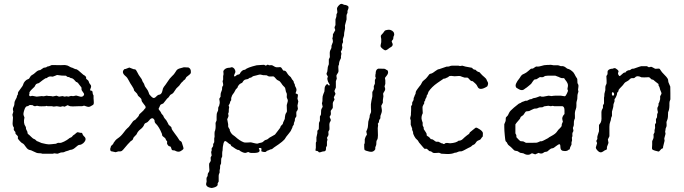

<svg xmlns="http://www.w3.org/2000/svg" viewBox="-20 -782 3525 989"><path d="M223.1 -439Q230.5 -439 246.1 -446.8H262.2Q284.2 -446.8 291 -446.3Q297.9 -445.8 305.7 -446.8Q313.5 -447.8 321.3 -445.8Q328.1 -443.8 329.1 -443.8L347.2 -434.1H350.1L368.2 -425.8H371.6Q378.4 -425.8 409.2 -397Q423.8 -389.6 423.8 -381.8V-376Q425.8 -374 431.2 -370.1Q436.5 -366.2 437.5 -360.8Q438.5 -354 445.3 -346.7Q452.6 -339.4 446.8 -327.1Q440.9 -314.9 449.2 -314.9H451.2Q457 -313 457 -305.2Q457 -297.4 461.9 -290V-274.9Q461.9 -273.4 462.9 -261.7Q463.9 -250 462.4 -246.6Q460.9 -243.2 460 -242.2Q459 -241.2 456.5 -240.2Q454.1 -239.3 446.3 -234.4Q438.5 -229.5 428.2 -232.9L413.1 -237.8L402.8 -234.9Q393.1 -234.9 383.8 -234.9L354.5 -233.9Q347.2 -233.9 340.8 -234.9L328.1 -240.2L314 -232.9Q312 -231.9 308.6 -233.4Q305.2 -234.9 304.2 -234.9L291 -231.9L272.5 -234.9L256.8 -232.9L247.1 -234.9H225.1L220.2 -236.8L213.9 -234.9Q204.1 -234.9 193.8 -234.4Q183.6 -233.9 177.2 -235.8Q170.9 -237.8 168.5 -236.8Q163.6 -234.9 159.2 -234.9Q154.8 -234.9 147.9 -240.2Q133.3 -242.7 129.9 -239.3Q125 -234.9 121.6 -234.9H118.2Q112.3 -231.9 108.9 -225.1Q99.1 -201.2 101.1 -189.9L106 -176.8Q99.1 -147 111.3 -130.9Q113.8 -127.4 113.8 -122.6V-118.2Q115.7 -112.8 118.7 -107.9Q122.1 -103 121.6 -99.1Q121.1 -93.8 125.5 -90.8Q129.9 -87.9 140.1 -77.6Q150.4 -67.4 154.3 -66.4Q158.2 -65.4 160.2 -64Q162.1 -63 165 -59.6Q168 -56.2 169.9 -55.2Q171.9 -54.2 175.8 -53.2Q179.7 -52.2 187 -48.3Q194.3 -44.4 200.2 -43.9L217.8 -40Q231.4 -37.1 244.1 -39.1Q256.8 -41 261.7 -41Q266.6 -41 268.1 -41.5Q271.5 -42.5 274.9 -44.9Q278.3 -47.4 286.6 -45.9Q294.4 -44.9 310.1 -52.7Q326.2 -61 332.5 -66.4Q338.9 -71.8 341.3 -72.3Q348.1 -74.2 351.6 -78.6Q355 -83 356 -84Q356.9 -85 360.8 -87.4Q365.2 -89.8 370.1 -94.7Q375 -99.6 379.9 -101.1L393.1 -98.1Q401.9 -98.1 402.8 -96.7Q403.8 -95.7 405.3 -90.8Q407.2 -85 413.1 -79.6Q430.7 -64.5 408.2 -43.9Q397.9 -36.1 391.6 -36.1Q385.3 -36.1 380.4 -32.2Q375 -28.3 364.3 -19Q353.5 -10.3 340.8 -9.8Q329.6 -4.9 324.2 -3.9Q318.8 -2.9 313.5 0Q308.1 2.9 302.7 2.9Q296.9 2.9 293.9 3.4Q291 3.9 284.7 6.8Q278.3 9.8 274.9 9.8L259.8 7.8L252 9.8Q225.1 9.8 198.2 9.8L190.9 7.8Q172.4 7.8 165.5 3.9Q158.2 0 149.4 -3.4Q140.6 -6.8 140.1 -7.8Q128.9 -9.8 124 -13.2Q119.1 -16.6 110.8 -28.3Q103 -40 99.1 -42Q95.2 -43.9 92.3 -45.9Q88.9 -47.9 81.1 -56.6Q73.2 -65.4 72.3 -67.9Q71.3 -69.3 72.3 -74.2Q72.8 -79.1 71.3 -81.1Q69.8 -83 60.1 -92.8L59.1 -102.1Q50.3 -110.8 50.8 -116.7Q51.8 -122.1 51.8 -124L46.9 -132.8Q44.9 -138.7 44.9 -146.5L46.9 -176.8L43.9 -190.9L48.8 -207Q48.8 -208 47.4 -212.4Q45.9 -216.8 46.9 -225.1Q54.2 -237.8 54.2 -248.5Q54.2 -259.3 60.5 -269.5Q66.9 -279.8 66.9 -283.7Q66.9 -287.1 67.4 -288.1Q67.9 -289.1 68.8 -290.5Q69.8 -292 70.8 -293.5Q71.8 -294.9 72.3 -296.4Q72.8 -297.9 72.3 -301.3Q72.3 -304.7 74.2 -308.6Q76.2 -312.5 85.4 -324.2Q97.7 -339.4 99.6 -347.2Q101.1 -355 108.9 -363.8Q117.2 -372.1 122.6 -373.5Q127.9 -375 129.4 -376.5Q131.8 -378.9 135.3 -385.7Q138.7 -392.6 145 -395.5Q153.3 -399.4 164.6 -410.2Q175.8 -420.9 187 -420.9Q190.4 -422.4 205.1 -433.1L212.9 -434.1Q218.3 -434.1 223.1 -439ZM220.2 -289.1Q227.1 -287.1 243.2 -287.1L252 -285.2L271 -289.1Q272 -289.1 284.2 -284.2L301.8 -287.1L313 -284.2L323.2 -286.1L332 -284.2L346.2 -288.1Q348.1 -288.1 352.5 -287.1Q356.9 -286.1 363.8 -288.1Q371.1 -290 373.5 -289.6Q376 -289.1 380.9 -287.6Q385.7 -286.1 393.1 -284.2Q400.4 -282.2 406.2 -285.6Q412.1 -289.1 413.1 -294.9Q413.6 -300.8 406.7 -308.6Q399.9 -316.4 399.9 -322.8V-330.1Q398.9 -333 394.5 -337.9Q390.1 -342.8 386.2 -348.6Q379.4 -359.4 372.1 -359.9Q370.1 -362.3 361.8 -371.1Q353.5 -379.9 344.2 -379.9Q342.8 -381.3 335.9 -384.8Q327.1 -384.8 323.7 -388.7Q320.3 -392.6 318.4 -392.1Q295.4 -392.1 283.7 -394.5Q272 -397 270 -394Q254.9 -388.2 252 -387.2L240.2 -388.2Q229.5 -388.2 221.2 -379.9Q213.9 -379.9 210 -376Q207 -375 180.2 -354Q178.2 -353 171.9 -351.6Q165.5 -350.1 162.1 -343.3Q159.2 -335.9 156.2 -333.5Q153.3 -331.1 149.9 -327.6Q138.2 -317.4 131.8 -307.1V-299.8Q130.9 -298.8 130.9 -296.9L129.9 -293Q131.3 -284.7 138.7 -286.6Q146 -289.1 147.9 -288.1L168.9 -284.2L194.8 -287.1L205.1 -286.1Z M575.7 2 557.6 -2Q549.3 -2 547.9 -9.8Q546.9 -17.6 549.8 -22L551.8 -29.8Q553.7 -31.7 558.6 -36.1Q563.5 -40.5 564 -43L564.9 -45.9Q574.7 -61.5 585.9 -68.8Q602.5 -79.6 616.2 -98.1Q629.4 -116.2 635.7 -121.1Q642.6 -125.5 652.3 -139.6Q662.6 -154.3 665.5 -157.7Q668.5 -161.1 676.8 -165Q695.8 -184.1 695.8 -188.5Q695.8 -192.9 708.5 -203.1Q720.7 -213.9 722.7 -217.8Q724.6 -221.7 727.5 -223.1Q730.5 -225.1 730 -230Q730.5 -234.9 719.7 -247.1Q709 -259.3 709 -266.6Q709 -273.4 701.2 -279.8Q690.4 -287.6 689 -293.5Q687.5 -299.3 680.2 -305.7Q669.9 -314.5 669.9 -319.3Q669.9 -324.2 660.2 -338.9Q650.4 -353 643.1 -367.7Q636.2 -382.3 627 -389.6Q603.5 -408.7 619.6 -424.8Q621.6 -426.8 627 -426.8Q643.1 -433.6 646 -434.1L667.5 -425.8Q670.4 -425.8 675.3 -424.8Q680.7 -423.8 686.5 -411.1Q694.8 -394 703.1 -383.8Q711.4 -373.5 712.4 -367.7Q714.4 -360.8 718.8 -355.5Q723.1 -349.6 724.1 -343.8Q725.1 -337.9 733.4 -327.6Q741.7 -317.4 745.1 -307.6Q748 -297.9 750 -294.9Q752 -292 759.8 -284.2Q767.6 -276.4 773.4 -277.3Q779.3 -278.3 784.2 -284.2Q793.9 -294.9 803.7 -294.9Q813.5 -299.8 816.4 -314Q818.8 -327.6 823.7 -334Q828.1 -340.3 833 -346.2Q837.9 -352.1 845.7 -364.7Q853.5 -377.4 865.2 -388.7Q877.4 -399.4 883.8 -411.1Q890.1 -422.4 895.5 -425.3Q900.4 -428.7 913.1 -431.6Q925.8 -434.6 927.2 -435.5Q928.7 -436 935.5 -435.1Q942.4 -434.1 946.8 -434.6Q951.7 -435.1 952.6 -433.1Q960.9 -429.2 962.9 -418Q964.8 -406.7 960.4 -401.9Q956.1 -397 949.2 -392.1Q942.4 -387.7 939.9 -384.8Q938 -381.8 936 -377.9Q934.6 -374 932.6 -372.6Q930.7 -371.1 927.2 -368.7Q923.8 -366.2 922.9 -363.8Q914.1 -356.9 908.7 -348.6Q903.8 -339.8 896 -334Q888.2 -328.1 880.4 -314.9Q873 -301.8 865.7 -298.3Q858.9 -294.9 856.9 -293Q855 -291 852.5 -286.6Q848.1 -279.3 845.2 -277.8Q842.3 -276.9 833 -264.2Q823.7 -252 820.8 -249Q818.8 -248 814.9 -246.6Q811.5 -245.1 808.6 -243.7Q805.7 -242.2 803.2 -235.4Q800.8 -228.5 798.8 -226.1Q796.9 -223.1 796.9 -221.2Q796.9 -218.8 802.7 -211.9Q808.6 -205.1 809.6 -201.2Q810.5 -197.3 816.4 -191.4Q822.3 -185.5 822.8 -182.1V-180.2Q830.6 -168 833.5 -166Q835.9 -164.1 838.4 -159.2Q840.8 -154.3 842.3 -152.3Q843.8 -150.4 844.7 -147.9Q845.7 -145 847.2 -142.6Q848.6 -140.1 849.6 -138.2Q851.6 -136.7 856.4 -132.8Q864.3 -127 863.8 -121.1Q863.8 -115.7 879.9 -94.7Q896 -73.7 899.9 -66.4Q903.8 -59.1 905.3 -58.1Q906.7 -57.1 910.2 -55.2Q913.1 -53.7 915 -50.8Q917 -47.9 918.5 -41.5Q919.9 -35.2 923.3 -26.4Q926.8 -17.6 923.8 -13.7Q920.9 -9.3 909.2 -2.9Q897.5 3.4 879.9 -6.8Q877.9 -7.8 871.6 -7.8Q865.2 -7.8 863.8 -13.7Q861.8 -19.5 860.8 -22.5Q858.9 -28.8 850.6 -28.8Q845.7 -31.7 841.8 -39.1Q839.8 -40 840.8 -49.3Q841.8 -58.6 835.9 -58.1Q835 -60.1 833.5 -65.4Q832 -70.8 824.7 -75.2Q817.9 -80.1 816.4 -82.5Q814.9 -85 814.9 -88.4Q814.9 -91.8 814 -92.8Q799.8 -127.9 783.7 -144Q775.9 -149.4 775.9 -163.1Q770.5 -172.9 764.6 -172.9Q756.3 -172.9 749 -162.6Q741.2 -152.3 732.9 -149.4Q724.6 -146.5 722.7 -140.1Q720.7 -134.3 715.8 -127.9Q710.9 -121.6 703.1 -115.7Q695.8 -110.4 690.9 -103.5Q686 -96.7 685.5 -94.2Q684.6 -89.8 675.8 -82Q667 -74.2 666 -68.4Q664.6 -60.5 653.8 -55.2Q636.2 -37.6 624.5 -22.9Q612.8 -8.3 607.9 -4.9Q603.5 -2 596.7 -2H588.9Z M1486.3 -125.5 1480.5 -113.8Q1479 -107.4 1465.8 -91.8Q1452.6 -76.2 1449.7 -70.3Q1443.8 -56.6 1393.6 -23.9Q1391.6 -22.9 1389.6 -21Q1380.9 -12.2 1372.6 -12.2Q1361.8 -6.8 1358.4 -6.3Q1355 -5.9 1349.6 0Q1341.8 2.9 1327.6 -2Q1324.7 -3.9 1326.7 -11.7Q1328.6 -19.5 1320.3 -20Q1318.4 -20 1314.9 -19.5Q1311.5 -19 1315.4 -12.7Q1319.3 -6.8 1315.4 -1Q1311.5 4.9 1291 5.9Q1270.5 6.8 1265.1 3.9Q1260.3 1 1257.8 1L1247.6 4.9Q1239.3 8.3 1219.2 -2.9Q1211.4 -9.8 1208.5 -9.8H1204.6Q1194.8 -13.7 1186 -20.5Q1177.2 -27.3 1173.8 -28.3Q1170.4 -29.8 1167.5 -38.1Q1161.6 -39.1 1148.9 -50.8Q1136.2 -62.5 1131.3 -43.5Q1126.5 -24.4 1126.5 -6.8Q1124.5 -1 1124.5 8.3V23.9L1119.6 35.2Q1118.7 39.1 1119.1 47.4Q1119.6 55.7 1118.7 60.1L1114.3 69.8Q1113.3 72.8 1113.8 78.6Q1114.3 84.5 1111.3 95.2Q1111.3 101.1 1111.3 106.9Q1106.4 116.7 1106.4 123V152.8Q1105.5 155.3 1103.5 158.2Q1101.6 161.1 1101.1 162.6Q1100.6 164.1 1101.1 167.5Q1101.6 170.9 1100.6 171.9Q1096.7 179.7 1083 183.6Q1069.3 187.5 1067.4 186Q1042.5 182.1 1041.5 166L1044.4 152.3L1043.5 139.2Q1043.5 130.9 1049.3 125Q1049.3 112.3 1053.2 107.9Q1057.1 103 1058.1 98.6Q1059.1 94.2 1057.6 80.1Q1056.6 65.9 1057.6 60.1L1064.5 48.8Q1066.4 46.9 1065.4 39.1Q1064.5 31.2 1065.4 27.8L1070.3 19L1067.4 0Q1070.3 -2.9 1070.3 -7.3V-18.1Q1071.3 -20 1075.2 -24.9Q1079.1 -29.8 1078.1 -34.7Q1077.6 -39.1 1078.6 -41L1083.5 -49.8Q1083.5 -59.6 1083.5 -68.8L1085.4 -78.1Q1085.4 -81.1 1085 -92.8Q1084.5 -104.5 1088.4 -110.8Q1091.3 -122.1 1090.8 -132.8Q1090.3 -144 1090.3 -148.9Q1095.2 -159.2 1095.7 -162.1Q1096.2 -165 1095.7 -180.7Q1095.2 -196.3 1099.6 -204.6Q1104.5 -212.9 1104 -219.7Q1103 -230.5 1108.4 -235.8Q1113.3 -251 1111.3 -260.7Q1109.4 -271 1109.4 -272.9L1116.2 -284.2V-293Q1116.2 -302.7 1120.6 -311.5Q1125 -320.3 1124 -327.6Q1123.5 -335 1127.4 -338.9Q1131.3 -342.8 1128.9 -351.6Q1126.5 -360.8 1126.5 -363.8L1129.4 -372.1V-390.1Q1132.3 -400.4 1131.3 -403.8Q1130.4 -407.2 1130.4 -413.1Q1130.4 -418.9 1137.2 -424.8Q1147.5 -433.6 1163.6 -433.1L1174.3 -436Q1184.1 -433.6 1189 -424.8Q1193.8 -416 1192.4 -410.2Q1190.4 -404.3 1188 -399.9Q1185.5 -395 1185.5 -393.1Q1185.5 -391.1 1187.5 -388.7Q1189.5 -386.2 1194.3 -391.1Q1201.7 -397.9 1206.5 -397.9Q1211.4 -397.9 1214.4 -400.9Q1225.6 -422.9 1242.2 -422.9Q1253.4 -434.1 1302.2 -445.8Q1310.1 -445.8 1324.2 -447.3Q1338.4 -448.7 1340.3 -448.2L1349.1 -443.8L1359.4 -449.2L1366.2 -445.8Q1368.7 -445.8 1373.5 -446.3Q1378.4 -446.8 1380.4 -446.3Q1382.3 -445.8 1384.8 -444.3Q1387.2 -442.9 1395 -438.5Q1402.8 -434.1 1413.6 -435.5Q1423.3 -437 1426.3 -435.5Q1429.2 -434.1 1433.1 -427.7Q1437 -421.4 1438.5 -418.9Q1440.4 -418 1444.3 -418Q1448.2 -418 1451.2 -415.5Q1454.6 -413.1 1458.5 -406.2Q1462.4 -399.4 1467.8 -393.6Q1473.1 -388.2 1476.1 -386.2Q1479 -383.8 1479.5 -381.8Q1480.5 -379.9 1481.4 -378.4Q1482.4 -377 1483.4 -375Q1483.9 -373 1488.8 -368.2Q1493.7 -363.3 1493.7 -356L1498.5 -347.2L1499.5 -339.8L1504.4 -330.1Q1508.8 -321.3 1506.3 -313L1502.4 -301.8Q1503.4 -299.8 1509.8 -298.3Q1516.1 -296.9 1514.2 -287.1Q1512.7 -277.3 1512.2 -273.9L1516.6 -259.8L1512.2 -237.8Q1512.2 -236.8 1514.6 -222.2Q1513.2 -213.9 1509.3 -210Q1505.4 -206.1 1506.3 -196.3Q1507.3 -187 1506.8 -184.1Q1506.3 -181.2 1503.4 -177.7Q1498.5 -171.9 1499 -166Q1499.5 -160.2 1496.6 -154.8Q1493.7 -148.9 1493.7 -145.5V-141.1L1486.3 -128.9ZM1160.6 -230.5Q1158.2 -223.1 1158.2 -204.1Q1155.3 -198.2 1155.3 -195.8L1157.2 -185.1Q1157.2 -181.6 1150.4 -168Q1150.4 -164.1 1155.3 -142.1V-129.9Q1156.2 -127.9 1157.2 -125.5Q1157.7 -123 1159.7 -120.6Q1161.6 -118.2 1162.6 -117.2Q1163.6 -116.2 1163.6 -113.3V-109.9Q1170.9 -91.3 1185.1 -83Q1189.5 -80.1 1190.4 -79.1Q1215.3 -56.2 1236.3 -48.8Q1240.2 -46.9 1253.9 -47.9Q1267.6 -48.8 1272.5 -48.8Q1301.3 -41.5 1304.7 -42Q1307.6 -42 1312 -43.9Q1316.4 -45.9 1324.2 -46.9Q1332 -47.9 1337.9 -54.2Q1344.2 -60.1 1346.2 -60.5Q1348.1 -61 1353 -62.5Q1357.4 -64 1359.9 -65.9Q1362.3 -67.9 1364.7 -70.3Q1367.2 -72.8 1379.4 -79.1Q1391.6 -85.4 1396.5 -88.9Q1397.9 -90.8 1409.7 -106Q1421.4 -121.1 1423.3 -124Q1424.3 -130.9 1429.2 -135.7Q1434.1 -140.1 1436.5 -143.1Q1438 -151.9 1441.9 -158.7Q1447.3 -168.9 1447.3 -172.4V-175.8Q1449.2 -193.8 1452.1 -197.3Q1454.6 -201.2 1455.6 -202.6Q1456.5 -204.1 1457.5 -206.5Q1458.5 -209 1457.5 -223.1Q1456.5 -237.3 1457 -240.7Q1457.5 -244.1 1460.4 -252.9Q1463.4 -261.7 1462.4 -267.1L1457.5 -278.8Q1456.5 -282.7 1457.5 -291Q1458.5 -299.3 1455.6 -303.7Q1452.6 -307.6 1451.2 -317.4Q1449.7 -327.1 1448.7 -329.1Q1445.3 -334.5 1439.9 -338.9Q1435.1 -343.3 1428.7 -353.5Q1422.4 -363.8 1414.6 -366.7Q1406.2 -369.6 1400.9 -377Q1395.5 -383.8 1391.6 -386.7Q1388.2 -389.6 1378.4 -388.2Q1364.7 -386.7 1358.9 -391.1Q1353 -395.5 1344.2 -394.5Q1335.4 -394 1328.1 -396.5Q1321.3 -398.9 1314.9 -397.5Q1309.1 -396 1298.3 -393.1Q1287.6 -390.1 1285.6 -390.1Q1283.7 -390.1 1272.5 -381.8H1269Q1266.6 -381.8 1265.6 -380.9L1257.3 -375Q1255.4 -374 1245.6 -372.6Q1235.8 -371.1 1228.5 -356.9Q1226.1 -354.5 1220.7 -352.5Q1215.3 -350.6 1209.5 -343.3Q1203.6 -335.4 1203.6 -331.1Q1201.7 -328.1 1197.8 -324.7Q1193.8 -321.3 1193.4 -319.3Q1187 -305.2 1176.3 -292Q1169.9 -277.8 1170.9 -272.5Q1171.4 -267.1 1170.9 -266.1Q1170.4 -265.1 1168.5 -262.7Q1166.5 -260.7 1166 -258.8Q1165.5 -256.8 1164.6 -252.9Q1162.6 -245.1 1159.7 -242.7Q1156.7 -240.2 1158.2 -236.3Q1160.2 -231.9 1160.6 -230.5Z M1641.1 -264.6V-273.9Q1641.1 -287.1 1645.5 -296.9Q1649.9 -306.6 1650.9 -310.5Q1651.9 -314.5 1651.9 -322.3Q1651.9 -330.6 1653.8 -335.4Q1655.8 -340.3 1659.7 -344.7Q1664.1 -349.1 1665.5 -349.1Q1667 -349.1 1671.4 -343.8Q1675.8 -338.4 1678.7 -345.2L1669.9 -360.8Q1666 -372.1 1666 -377.9L1668.9 -388.2Q1668 -390.1 1664.6 -395Q1661.1 -399.9 1662.1 -403.8L1666 -414.1Q1667 -418 1667.5 -426.8Q1668 -438.5 1670.9 -443.8Q1673.8 -449.7 1673.8 -452.1V-476.1Q1678.7 -485.8 1679.2 -487.8Q1679.7 -489.7 1678.7 -502.9Q1677.7 -517.6 1683.1 -526.4Q1688.5 -535.2 1687.5 -540.5Q1687 -545.9 1688 -547.9L1694.8 -565.9Q1694.8 -579.1 1691.9 -582L1694.8 -596.2V-605L1707 -627L1703.1 -639.2Q1703.1 -643.1 1708 -652.8V-682.1L1711.9 -693.8Q1712.9 -695.3 1712.9 -699.2V-705.1Q1712.9 -710 1715.8 -713.4Q1718.8 -716.8 1717.3 -724.6Q1715.8 -732.4 1715.8 -736.8Q1715.3 -741.7 1721.2 -749.5Q1727.1 -757.3 1733.9 -761.2Q1739.7 -762.2 1741.2 -762.2L1753.9 -756.8H1757.3Q1759.8 -756.8 1761.7 -755.9Q1774.9 -752 1775.4 -745.1Q1775.9 -738.3 1770 -726.1V-715.8Q1765.1 -706.1 1765.1 -703.1V-682.1L1756.8 -650.9Q1756.8 -648.9 1757.3 -642.1Q1757.8 -635.3 1755.9 -627.9Q1752 -613.3 1752 -598.1L1746.1 -580.1L1747.1 -564Q1744.6 -561.5 1742.7 -554.7Q1740.7 -547.9 1742.7 -542.5Q1744.6 -537.1 1740.7 -524.9L1735.8 -516.1L1738.8 -505.9L1736.8 -495.1Q1735.8 -494.1 1736.3 -489.3Q1736.8 -484.4 1736.3 -482.9Q1735.8 -481 1732.9 -475.6Q1726.1 -462.9 1726.1 -449.2L1723.1 -442.9Q1722.2 -438 1723.1 -426.8Q1724.1 -416 1723.1 -412.1Q1722.2 -408.2 1717.3 -401.4Q1712.4 -394.5 1712.9 -391.1L1714.8 -377Q1714.8 -376 1710 -363.8V-331.1L1703.1 -314.9Q1702.1 -311 1705.1 -306.2Q1708 -301.3 1708 -297.9L1699.7 -280.8Q1699.7 -277.8 1702.1 -273.4Q1704.6 -269 1699.7 -262.7Q1694.8 -256.8 1694.3 -250.5Q1693.8 -244.1 1694.3 -237.3Q1694.8 -230.5 1694.3 -227.5Q1693.8 -224.1 1689.5 -219.2Q1685.1 -213.9 1684.1 -211.9Q1683.1 -210 1684.1 -202.1Q1685.5 -190.4 1680.7 -185.5Q1675.8 -180.7 1681.2 -171.9Q1686.5 -163.1 1681.2 -155.8Q1675.8 -148.4 1676.8 -133.8Q1677.7 -118.7 1676.8 -113.8L1671.9 -105Q1670.9 -102.1 1671.9 -94.7Q1672.9 -87.4 1670.9 -84L1664.1 -71.8L1667 -63L1664.1 -51.8V-32.2L1659.2 -22V-15.6Q1659.2 -4.9 1651.9 -2.9Q1649.9 -2 1647.9 -2Q1646 -2 1644 -2Q1642.1 -2 1640.1 -1L1627.4 2.9Q1621.6 2.9 1620.1 0Q1618.7 -2.9 1616.7 -3.4Q1614.7 -3.9 1612.3 -4.4Q1609.9 -4.9 1606.9 -5.4Q1604 -5.9 1605.5 -12.2Q1606.9 -18.1 1606.9 -20.5V-45.9Q1606.9 -48.8 1609.9 -53.2V-74.2L1614.7 -96.2V-106.9Q1614.7 -109.9 1618.7 -112.8Q1622.6 -115.7 1622.1 -119.1L1623 -148.9L1627.9 -160.2V-181.2Q1627.9 -183.1 1629.9 -185.5Q1631.8 -188 1632.8 -190.9Q1633.8 -193.8 1633.8 -204.6Q1633.8 -215.3 1635.7 -220.2L1642.1 -231.9L1638.2 -250Q1641.1 -258.8 1641.1 -264.6Z M1941.9 -428.2Q1962.4 -428.7 1965.3 -425.8Q1968.3 -422.9 1972.7 -421.4Q1978 -419.9 1979 -411.1Q1980 -402.3 1971.2 -391.6Q1962.4 -380.9 1962.9 -379.9L1964.8 -368.2V-350.1L1960.9 -336.9Q1960.9 -335.9 1963.4 -328.1Q1965.8 -320.3 1960 -311.5Q1954.1 -302.7 1953.6 -299.8Q1953.1 -296.9 1954.1 -292.5Q1955.1 -288.1 1955.1 -287.1Q1955.1 -286.1 1952.1 -266.1V-252.9L1943.8 -236.8Q1943.8 -231.9 1946.3 -220.7Q1948.7 -209.5 1944.3 -198.2Q1939.9 -187 1939.5 -184.6Q1939 -182.1 1939.5 -177.7Q1939.9 -173.8 1939 -171.9Q1938 -169.9 1935.5 -167Q1933.1 -164.1 1932.6 -159.7Q1932.1 -155.3 1931.6 -152.8Q1931.2 -150.4 1928.7 -148.4Q1926.8 -146 1926.3 -145Q1925.8 -144 1926.8 -141.1Q1927.7 -138.2 1927.7 -137.2L1925.8 -122.1L1926.8 -85Q1926.8 -67.4 1922.4 -61.5Q1918 -55.7 1918.5 -45.4Q1919.4 -35.6 1913.1 -22.9Q1913.1 -18.1 1913.1 -13.2Q1903.8 3.9 1882.8 -1Q1861.8 -5.9 1858.9 -8.8Q1856 -11.7 1856 -24.9V-39.1Q1858.9 -42 1858.9 -49.3V-64.9Q1861.8 -77.6 1870.1 -88.9L1866.7 -105Q1867.7 -107.9 1871.6 -116.2Q1875.5 -124.5 1876 -140.6Q1876 -156.7 1880.4 -167Q1884.8 -177.2 1884.8 -189Q1890.1 -200.2 1891.1 -204.1Q1892.1 -208 1890.6 -226.6Q1889.2 -245.1 1893.1 -262.2Q1897 -279.8 1897.9 -285.2V-308.1Q1906.7 -321.3 1905.8 -329.1Q1904.8 -336.9 1905.8 -338.9Q1906.7 -340.8 1911.1 -351.1V-370.1L1916 -379.9L1913.1 -388.2L1914.1 -399.9Q1915 -400.9 1915 -401.9Q1914.6 -423.3 1927.7 -428.2ZM2000 -562Q2002.9 -556.2 2002.9 -553.2Q2002.9 -549.8 2001.5 -546.9Q2000 -543.9 1998.5 -543Q1997.1 -542 1993.2 -539.1Q1989.3 -536.1 1987.8 -536.1Q1972.7 -523.9 1967.3 -522.9Q1961.9 -522 1953.1 -528.8Q1944.3 -535.6 1941.4 -540.5Q1938.5 -545.4 1943.8 -564.9V-581.1Q1940.9 -594.2 1941.9 -597.7Q1942.9 -601.1 1948.7 -606.9Q1954.6 -612.3 1957 -617.2Q1960 -622.1 1962.4 -624Q1964.4 -626 1974.1 -627.9Q1983.9 -629.9 1990.7 -627.9Q2011.7 -621.1 2010.7 -602.1Q2005.9 -592.8 2005.9 -586.9Q2005.9 -581.1 2004.9 -579.6Q2003.9 -578.1 2001.5 -575.7Q1999 -573.2 1998 -570.3Q1997.1 -567.4 2000 -562Z M2110.8 -276.9Q2115.7 -286.6 2115.7 -289.1L2120.6 -299.3Q2121.1 -309.6 2124 -314Q2127 -318.4 2130.9 -324.2Q2134.8 -330.1 2140.1 -336.4Q2145.5 -342.8 2147.5 -345.7Q2149.4 -348.6 2152.8 -355.5Q2155.8 -361.8 2158.2 -363.8Q2160.6 -365.2 2163.1 -368.2Q2165.5 -371.1 2169.4 -373.5Q2173.3 -376 2180.7 -385.3Q2188 -394 2189 -396Q2189.9 -397.9 2191.4 -399.4Q2192.9 -400.9 2196.3 -401.9Q2199.7 -402.8 2203.6 -403.8Q2208.5 -405.3 2221.7 -415.5Q2234.9 -425.8 2242.2 -425.8L2280.8 -439H2287.1Q2293.5 -439 2297.4 -441.4Q2301.8 -443.8 2312 -443.8H2340.8Q2350.1 -440.9 2354 -442.4Q2357.9 -443.8 2360.8 -443.8L2377.9 -439L2409.7 -433.1Q2411.6 -433.1 2413.6 -430.2Q2418.5 -422.9 2428.7 -422.9Q2438 -413.1 2442.9 -412.1Q2447.8 -411.1 2448.7 -410.6Q2450.2 -410.2 2457.5 -401.4Q2464.8 -393.1 2475.1 -384.8Q2485.4 -376.5 2486.8 -370.1L2489.7 -363.8Q2495.6 -356 2493.7 -347.7Q2491.7 -339.4 2489.7 -336.9Q2449.7 -311.5 2439.5 -336.4Q2435.5 -345.7 2429.2 -351.1Q2422.9 -356 2415 -363.8Q2405.8 -363.3 2398.9 -372.1Q2391.6 -380.9 2388.7 -381.8Q2385.7 -382.8 2380.9 -382.3Q2376 -381.8 2373 -382.3Q2370.1 -382.8 2362.3 -385.7Q2354.5 -388.7 2350.6 -390.1Q2345.7 -391.1 2335.9 -390.1Q2326.2 -389.2 2321.8 -389.2L2303.7 -391.1Q2300.8 -391.1 2294.9 -390.1L2286.6 -383.8Q2285.6 -382.8 2283.7 -382.8L2271.5 -377H2265.6Q2263.7 -376 2233.4 -355Q2203.1 -334 2187 -309.1Q2186.5 -306.6 2184.6 -301.8Q2182.6 -296.9 2182.6 -295.9Q2177.7 -291 2177.7 -287.6V-283.2L2170.9 -271L2169.9 -264.2Q2165 -259.8 2165 -254.9V-249Q2164.1 -247.1 2161.1 -242.7Q2158.2 -238.3 2157.2 -234.4Q2155.8 -230.5 2156.7 -217.3Q2157.7 -203.6 2157.7 -199.2Q2147.9 -179.7 2152.8 -163.1Q2152.8 -161.1 2154.8 -156.7Q2156.7 -152.3 2157.2 -150.4Q2157.7 -148.4 2157.2 -142.6Q2156.7 -137.2 2157.7 -134.8L2162.6 -125Q2162.6 -121.1 2162.6 -117.2Q2177.7 -94.7 2177.7 -92.3V-86.9Q2177.7 -82.5 2184.1 -79.6Q2190.4 -76.7 2193.8 -71.8Q2197.8 -66.9 2199.7 -64.9H2203.6Q2208.5 -64.9 2214.8 -59.6Q2221.2 -54.2 2226.6 -51.8Q2232.4 -51.8 2238.8 -51.8L2254.4 -43.9Q2260.7 -43.9 2264.6 -40Q2272 -40 2272 -43.9Q2275.9 -44.9 2281.7 -45.9L2298.8 -43.9Q2331.1 -46.4 2341.8 -57.1Q2355 -57.1 2363.8 -65.9Q2372.6 -74.7 2383.8 -83.5Q2395 -92.3 2396 -91.8Q2397 -93.8 2398.4 -96.7Q2399.9 -99.6 2400.9 -101.1Q2401.9 -102.1 2404.3 -103.5Q2406.2 -104.5 2415 -112.3Q2423.8 -120.1 2424.8 -120.1Q2425.8 -120.1 2427.2 -122.1Q2428.7 -124 2432.6 -124.5Q2436.5 -125 2450.2 -116.2Q2463.9 -107.4 2466.8 -99.1Q2467.8 -98.6 2467.3 -91.8Q2466.8 -85 2466.8 -79.1Q2460.4 -72.8 2457.5 -67.4Q2454.1 -61.5 2445.3 -59.1Q2436.5 -56.2 2431.6 -47.9Q2426.8 -39.6 2419.9 -36.1H2417Q2415 -34.2 2412.1 -32.2Q2409.2 -30.3 2407.2 -27.8Q2404.8 -25.4 2391.6 -19.5Q2378.9 -13.2 2368.7 -7.3Q2358.4 -1.5 2351.6 -2.4Q2344.7 -2.9 2337.4 1Q2330.6 4.9 2321.8 4.9Q2306.6 12.2 2281.2 11.2Q2255.9 9.8 2253.9 9.8L2241.7 4.9Q2238.8 4.9 2226.1 5.9Q2213.4 6.8 2210.4 4.9Q2207.5 2.9 2205.6 1.5Q2203.6 0 2202.1 -1Q2200.7 -2 2199.7 -2.4Q2198.7 -2.9 2195.8 -2.9Q2192.9 -2.9 2191.4 -3.9Q2189.9 -4.9 2186 -8.8Q2182.6 -12.7 2179.7 -14.6Q2176.8 -16.6 2172.4 -15.6Q2168 -15.1 2166 -16.1Q2164.1 -17.1 2157.2 -25.9Q2150.4 -34.7 2144 -41.5Q2137.7 -47.9 2135.7 -52.7Q2133.3 -58.6 2127 -63.5Q2120.6 -67.9 2114.3 -80.1Q2107.9 -92.8 2107.9 -95.7V-100.1Q2107.9 -103 2103 -112.8V-120.1L2095.7 -139.2V-163.1Q2092.8 -168.9 2092.8 -173.8L2096.7 -189.9V-197.3L2097.7 -214.8V-234.9L2103 -243.2V-249Q2103 -254.9 2104.5 -256.8Q2106 -258.8 2106.9 -260.7Q2107.9 -262.7 2108.9 -264.2Q2110.8 -268.1 2110.8 -272.5Z M2672.9 -257.8 2687 -263.2H2694.8L2708.5 -270Q2709.5 -271 2712.4 -271Q2715.3 -271 2717.3 -271.5Q2719.2 -272 2721.2 -273.4Q2726.6 -276.9 2732.9 -277.3Q2739.3 -277.8 2748.5 -281.7Q2757.3 -285.2 2760.3 -286.1Q2763.2 -287.1 2765.1 -285.6Q2767.6 -284.2 2769.5 -284.2H2779.8L2805.7 -289.1L2821.8 -287.1Q2832.5 -290 2869.6 -289.1L2888.7 -286.1Q2894.5 -287.1 2899.9 -299.8Q2905.8 -312.5 2905.8 -314.9Q2905.8 -316.9 2903.8 -320.3Q2901.9 -323.7 2905.3 -337.4Q2908.7 -351.1 2890.6 -372.1Q2889.6 -373 2888.2 -376Q2886.7 -378.9 2884.8 -379.4Q2882.8 -379.9 2877.4 -379.4Q2872.1 -378.9 2863.8 -382.8Q2855.5 -387.2 2853.5 -387.2Q2851.6 -387.2 2840.8 -392.1H2801.3Q2787.6 -392.1 2782.7 -387.7Q2777.8 -383.3 2770.5 -384.3Q2763.7 -384.8 2760.7 -384.8L2743.7 -374Q2741.7 -373 2736.3 -373Q2731 -373 2725.6 -364.3Q2720.2 -355.5 2715.8 -350.1Q2710.4 -344.7 2702.6 -338.9Q2694.8 -333 2692.9 -331.1Q2690.9 -329.1 2687.5 -327.6Q2684.6 -326.2 2681.6 -323.2Q2670.4 -313 2653.8 -321.8Q2637.2 -330.1 2637.7 -334Q2629.9 -347.2 2656.7 -379.9Q2664.6 -394 2670.4 -397.5Q2676.3 -400.9 2684.1 -404.3Q2691.4 -407.7 2700.7 -416Q2710.4 -424.8 2713.4 -426.8Q2716.3 -428.7 2720.2 -428.7Q2723.6 -428.2 2725.6 -429.2Q2727.5 -430.2 2732.9 -434.1Q2737.8 -438 2740.7 -439Q2743.7 -439.9 2748.5 -439Q2753.9 -438 2768.6 -442.4Q2783.2 -447.3 2795.9 -447.3Q2808.6 -447.3 2811.5 -447.8Q2814.5 -448.2 2817.4 -448.2L2831.5 -445.8H2854.5Q2855.5 -445.8 2857.9 -444.8Q2860.8 -443.8 2862.8 -443.4Q2864.7 -442.9 2866.7 -441.9Q2868.7 -440.9 2873.5 -441.4Q2878.4 -441.9 2881.3 -440.9Q2884.3 -439.9 2888.7 -438Q2892.6 -436 2896.5 -432.6Q2899.9 -429.2 2902.8 -428.2Q2905.8 -427.7 2910.6 -425.8Q2915.5 -423.8 2917.5 -422.4Q2919.4 -420.9 2926.8 -415.5Q2934.1 -410.2 2939.5 -399.9Q2944.3 -389.6 2948.7 -383.3Q2953.6 -377 2953.6 -374L2954.6 -354L2959.5 -344.2V-335.4L2957.5 -319.8L2959.5 -310.1Q2954.6 -295.4 2954.6 -292L2953.6 -272L2949.7 -256.8Q2948.7 -252.9 2949.2 -240.7Q2949.7 -228.5 2945.8 -218.8Q2939.9 -205.1 2941.4 -187.5Q2942.9 -170.4 2938.5 -166Q2935.5 -157.2 2936 -147Q2936.5 -136.7 2934.1 -131.3Q2931.6 -126 2931.2 -124Q2930.7 -122.1 2931.6 -119.1Q2932.6 -116.2 2933.1 -113.3Q2933.6 -110.4 2933.6 -107.9Q2933.6 -106 2930.7 -101.6Q2927.7 -97.2 2928.2 -89.8Q2928.7 -83 2928.7 -81.1Q2928.7 -79.1 2925.8 -73.2L2926.8 -59.1L2923.8 -48.8Q2923.8 -43 2923.8 -37.1Q2923.3 -36.1 2919.4 -28.3Q2915.5 -20.5 2915.5 -17.6Q2915.5 -11.2 2909.7 -11.2Q2902.8 -3.9 2890.1 -3.9Q2877.4 -3.9 2872.1 -8.8Q2866.7 -13.7 2866.7 -25.4Q2866.7 -36.6 2862.8 -39.1Q2856 -39.1 2844.2 -29.3Q2831.5 -18.1 2824.7 -18.1Q2817.4 -17.6 2808.6 -9.8Q2800.3 -2 2797.4 -1Q2794.4 0 2791 0Q2784.7 0 2778.3 5.4Q2772 10.7 2759.8 7.8Q2755.9 4.9 2753.4 5.9L2736.8 13.2L2721.7 7.8Q2715.8 7.8 2710.4 13.2Q2694.8 19.5 2675.8 7.8Q2673.3 6.8 2667.5 6.3Q2661.6 5.9 2659.2 4.9Q2656.7 3.9 2652.3 0.5Q2645.5 -4.9 2637.7 -4.9Q2630.4 -4.9 2626.5 -9.8Q2622.6 -14.6 2611.8 -24.4Q2601.1 -33.2 2598.1 -35.6Q2595.7 -38.1 2589.8 -49.8Q2585.4 -52.2 2584 -56.2Q2582.5 -59.6 2580.1 -85Q2577.6 -110.4 2577.6 -126V-142.1Q2585.9 -158.2 2585 -167Q2584 -175.8 2588.4 -179.7Q2592.8 -183.1 2594.2 -185.5Q2595.7 -188 2596.7 -189Q2597.7 -189.9 2602.1 -200.2Q2606.4 -210.4 2627 -227.5Q2647.9 -245.1 2651.9 -247.6Q2655.8 -250 2658.2 -250.5Q2661.6 -251 2665.5 -254.4Q2669.4 -257.8 2672.9 -257.8ZM2764.2 -229Q2756.8 -229 2752 -226.1Q2746.1 -222.2 2731.4 -222.2Q2726.6 -220.7 2717.3 -215.8Q2708.5 -210.9 2705.6 -210Q2702.6 -209 2697.3 -209Q2691.9 -209 2689.5 -208Q2686.5 -206.1 2682.6 -199.7Q2678.7 -193.4 2676.3 -190.4Q2673.8 -187.5 2669.4 -185.1Q2661.6 -180.7 2660.6 -175.8Q2659.7 -170.4 2648.9 -159.2Q2638.7 -147.9 2634.8 -141.1V-95.2L2639.6 -85.9Q2639.6 -76.2 2640.1 -75.2Q2640.1 -74.2 2649.9 -64.5Q2659.7 -54.7 2661.6 -54.7Q2663.6 -54.2 2669.4 -54.2Q2675.3 -54.7 2681.2 -50.8Q2687 -46.9 2689.9 -46.4Q2691.9 -45.9 2717.3 -46.4L2742.7 -46.9Q2748 -46.9 2762.7 -54.2H2768.6Q2773.9 -54.2 2803.7 -70.8Q2804.7 -73.2 2819.8 -81.1Q2841.8 -92.8 2848.6 -103.5Q2855.5 -114.3 2864.7 -122.1Q2873.5 -129.9 2873.5 -136.7Q2873.5 -143.1 2874.5 -144L2879.4 -155.8Q2879.4 -157.2 2877.4 -163.1Q2872.1 -178.7 2887.7 -194.8V-213.9Q2887.7 -231.9 2877.4 -234.9Q2856.4 -234.9 2835.4 -234.9L2826.7 -236.8L2817.4 -234.9Q2814.5 -234.9 2809.6 -236.3Q2804.7 -237.8 2801.3 -236.8Q2797.4 -235.8 2791.5 -235.4Q2785.6 -234.9 2783.7 -234.4Q2781.7 -233.9 2778.8 -231.9Q2775.9 -230 2773.9 -229.5Q2772 -229 2764.2 -229Z M3110.4 -417Q3117.7 -428.2 3136.2 -428.2Q3142.1 -431.2 3146 -431.2Q3149.9 -431.2 3153.3 -428.2Q3169.4 -418 3165.5 -411.1Q3161.6 -404.3 3165 -397.9Q3168.5 -391.1 3170.9 -390.1Q3173.3 -389.2 3182.1 -397.9Q3192.4 -408.2 3196.8 -408.2H3201.2Q3204.1 -414.6 3210.9 -417.5Q3217.3 -420.9 3221.2 -420.4Q3225.1 -419.9 3228.5 -423.3Q3233.9 -428.2 3239.3 -428.2H3244.1Q3281.2 -441.4 3282.2 -440.9H3312.5L3321.3 -436Q3323.2 -435.1 3326.7 -436.5Q3330.6 -438 3333.5 -438Q3336.4 -438 3344.2 -433.6Q3352.1 -429.2 3354 -428.2Q3356 -427.2 3365.7 -428.2Q3375.5 -429.7 3378.4 -426.8Q3381.3 -423.8 3384.3 -418Q3387.2 -412.1 3400.9 -398.4Q3414.6 -384.8 3418.5 -377.9Q3422.4 -371.1 3421.9 -366.2Q3421.4 -360.4 3426.8 -349.6Q3432.1 -338.9 3432.6 -335.9Q3433.1 -333 3433.1 -301.8V-270Q3428.2 -259.3 3428.2 -251.5V-238.8Q3428.2 -217.8 3421.4 -204.1Q3421.4 -175.8 3418 -167Q3414.6 -158.2 3413.6 -155.3Q3412.6 -152.3 3413.6 -143.6Q3414.1 -134.3 3413.1 -130.9L3408.2 -118.2V-113.8L3406.2 -104L3408.2 -92.8L3402.3 -70.8Q3401.4 -68.8 3402.3 -64Q3403.3 -59.1 3403.3 -57.1L3395.5 -25.4V-21Q3393.1 -16.1 3390.1 -16.1Q3387.2 -16.6 3381.3 -8.8Q3375.5 -1 3371.6 -1.5Q3367.7 -2 3354 -5.9Q3341.3 -9.8 3339.8 -12.7Q3338.4 -15.6 3338.4 -19.5L3339.4 -37.1V-53.2Q3339.4 -56.2 3341.3 -59.1Q3343.3 -62 3345.2 -67.9Q3347.2 -73.2 3346.7 -80.1Q3346.2 -86.9 3346.2 -89.8L3351.1 -99.1Q3352.1 -102.1 3351.6 -107.4Q3351.1 -112.8 3352.5 -115.2L3354.5 -123.5Q3354.5 -125 3354 -132.8Q3353.5 -140.6 3354.5 -142.6Q3355.5 -144.5 3357.4 -146.5Q3359.4 -148.9 3359.4 -151.4Q3359.4 -153.3 3358.9 -160.2Q3358.4 -167 3359.4 -169.4Q3360.4 -171.9 3362.3 -174.3Q3364.3 -176.8 3364.3 -179.2L3365.2 -193.8L3369.1 -204.1Q3363.8 -223.6 3367.7 -230Q3372.1 -236.3 3372.1 -241.7V-249Q3376 -252.9 3380.4 -271V-286.1L3387.2 -298.8Q3388.2 -303.2 3383.8 -312Q3379.4 -321.3 3378.9 -326.2Q3377.9 -334 3372.1 -341.8V-347.7Q3372.1 -350.1 3368.2 -352.1Q3364.3 -354.5 3354 -363.3Q3343.8 -372.6 3342.3 -372.1H3338.9Q3336.4 -372.1 3331.5 -377.4Q3326.7 -382.8 3323.7 -383.8Q3320.8 -384.8 3311 -383.8Q3301.3 -382.8 3284.2 -383.8Q3261.7 -395 3252 -383.8Q3247.1 -378.4 3238.3 -379.4Q3229.5 -380.4 3223.1 -373Q3216.8 -366.2 3210 -363.3Q3203.6 -359.9 3200.7 -357.9Q3196.8 -355 3192.9 -349.1Q3189 -343.3 3180.7 -335Q3171.9 -326.7 3166.5 -318.8L3165.5 -312Q3164.6 -310.1 3161.6 -307.1Q3158.7 -304.7 3158.7 -302.7Q3158.2 -300.8 3158.2 -297.9Q3158.2 -294.9 3154.8 -287.1Q3151.4 -279.3 3150.4 -277.8Q3149.4 -275.9 3147.5 -273.9Q3145.5 -272 3145.5 -271V-259.8L3140.1 -245.1Q3139.2 -243.2 3139.6 -238.3Q3140.1 -233.4 3136.2 -220.7Q3132.3 -208 3132.3 -207V-185.1Q3126.5 -173.3 3127 -168.9Q3127.4 -164.6 3123.5 -154.8Q3119.1 -144.5 3119.1 -128.9V-80.1L3111.3 -64L3114.3 -45.9L3106.4 -24.9V-18.6Q3106.4 -11.7 3104 -11.2Q3094.7 -8.3 3086.9 -2Q3073.7 8.3 3061 -3.4Q3048.3 -15.6 3049.3 -22.9L3055.2 -43Q3056.2 -44.9 3054.2 -48.8Q3052.2 -52.7 3051.8 -54.7Q3051.3 -56.6 3053.7 -60.5Q3056.2 -64 3057.1 -65.9Q3057.1 -67.4 3056.6 -73.2Q3056.2 -79.1 3060.5 -90.8Q3064.9 -102.5 3065.4 -106V-137.2Q3065.4 -139.2 3070.8 -145.5Q3080.1 -156.2 3078.1 -182.6Q3076.7 -209 3080.6 -216.3Q3084.5 -223.6 3085.4 -225.6Q3086.4 -227.5 3085.9 -232.9Q3085.4 -237.8 3086.4 -240.2L3091.3 -249V-278.8Q3093.3 -284.2 3093.3 -298.8L3098.1 -317.9V-329.1Q3098.1 -338.9 3100.6 -343.3Q3103 -347.2 3104 -350.1Q3105 -353 3104.5 -369.1Q3103.5 -385.3 3103.5 -390.1L3109.4 -399.9Q3109.4 -417 3110.4 -417ZM3142.1 -303.2Q3132.8 -312.5 3131.8 -300.3Q3131.3 -295.9 3133.3 -292Q3135.3 -288.1 3138.2 -289.1Q3146 -291 3142.1 -303.2Z"/></svg>

Font: AntiqueNobleLightItalic
Style: LightItalic
Weight: 400
Version: Version 001.000